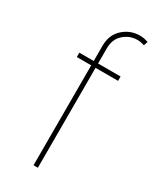

<svg xmlns="http://www.w3.org/2000/svg" viewBox="-193 -810 716 870"><g transform="rotate(30 165.5 -375.0)"><path d="M284.1 -545.5V-522.7H166.2V0H143.5V-522.7H68.2V-545.5H143.5V-625Q143.5 -682.5 180.8 -716.3Q218 -750 268.5 -750Q281.2 -750 291.5 -747.9Q301.8 -745.7 311.8 -742.2L304.7 -720.9Q295.8 -723.7 287.3 -725.5Q278.8 -727.3 268.5 -727.3Q227.6 -727.3 196.9 -699.9Q166.2 -672.6 166.2 -625V-545.5Z"/></g></svg>

Font: Inter Thin BETA
Style: Regular
Weight: 100
Designer: Rasmus Andersson
Foundry: rsms
Version: Version 3.011;git-f93a4a705